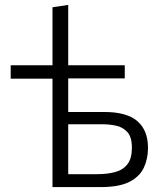

<svg xmlns="http://www.w3.org/2000/svg" viewBox="-20 -761 660 781"><path d="M193.5 0V-441H23.5V-495.5H193.5V-731.5L257.5 -741V-495.5H487.5V-442H257.5V-305.5H404.5Q495.5 -305.5 538.8 -268.2Q582 -231 582 -159.5Q582 -115 565 -78.8Q548 -42.5 506.2 -21.2Q464.5 0 389.5 0ZM257.5 -52.5H375.5Q416 -52.5 448 -61Q480 -69.5 498.2 -92.8Q516.5 -116 516.5 -160Q516.5 -203.5 498 -223.8Q479.5 -244 452 -249.8Q424.5 -255.5 397.5 -255.5H257.5Z"/></svg>

Font: Heraclito Light
Style: Regular
Weight: 300
Designer: Kostas Bartsokas (font) & Cristiano Sobral (main changes)
Foundry: Kostas Bartsokas (font) & Cristiano Sobral (main changes)
Version: Version 1.00;July 8, 2020;FontCreator 13.0.0.2655 64-bit